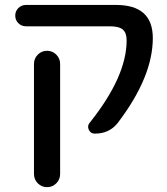

<svg xmlns="http://www.w3.org/2000/svg" viewBox="-20 -565 681 781"><path d="M601.6 -410.2Q601.6 -252.9 460 -66.4Q425.8 -21.5 366.2 -21.5H365.2Q348.6 -21.5 341.3 -37.1Q334 -52.7 344.7 -65.4Q495.1 -253.9 495.1 -400.4Q495.1 -431.6 479.5 -444.8Q463.9 -458 426.8 -458H85.9Q67.4 -458 54.7 -470.7Q42 -483.4 42 -501.5Q42 -519.5 54.7 -532.2Q67.4 -544.9 85.9 -544.9H452.1Q601.6 -544.9 601.6 -410.2ZM118.2 142.6V-304.7Q118.2 -327.1 133.8 -342.8Q149.4 -358.4 171.4 -358.4Q193.4 -358.4 209 -342.8Q224.6 -327.1 224.6 -304.7V142.6Q224.6 165 209 180.7Q193.4 196.3 171.4 196.3Q149.4 196.3 133.8 180.7Q118.2 165 118.2 142.6Z"/></svg>

Font: Gen Jyuu Gothic Medium
Style: Regular
Weight: 500
Designer: [Source Han Sans]
Ryoko NISHIZUKA  (kana & ideographs); Paul D. Hunt (Latin, Greek & Cyrillic); Wenlong ZHANG  (bopomofo
Version: Version 1.002.20150607